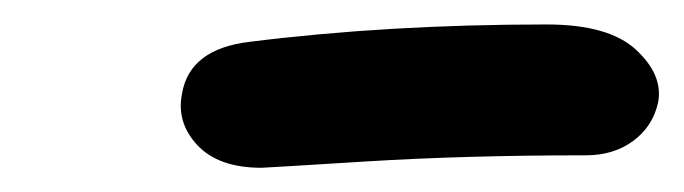

<svg xmlns="http://www.w3.org/2000/svg" viewBox="-20 -750 559 157"><path d="M193.8 -612.8Q158.7 -612.8 141.4 -631.3Q124 -649.9 128.9 -673.8Q135.3 -710 184.1 -715.8Q297.4 -730 426.8 -730Q478 -730 500.2 -709.2Q522.5 -688.5 518.1 -666Q513.7 -646.5 497.8 -634.8Q481.9 -623 459 -623Q359.9 -623 278.1 -617.9Q196.3 -612.8 193.8 -612.8Z"/></svg>

Font: Shantell Sans Irregular
Style: Italic
Weight: 500
Italic angle: -11.31°
Designer: Stephen Nixon, Anya Danilova, Shantell Martin
Foundry: Arrow Type
Version: Version 1.006;[9816181b4]